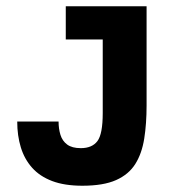

<svg xmlns="http://www.w3.org/2000/svg" viewBox="-20 -583 548 613"><path d="M243 10Q186 10 146.5 -5Q107 -20 82.5 -47.5Q58 -75 46.5 -112.5Q35 -150 35 -195H167Q167 -172 173 -152.5Q179 -133 194.5 -121.5Q210 -110 238 -110Q274 -110 291 -132.5Q308 -155 308 -222V-545H448V-246Q448 -188 440.5 -140.5Q433 -93 412 -59.5Q391 -26 350.5 -8Q310 10 243 10ZM190 -457V-563H448V-457Z"/></svg>

Font: Darker Grotesque Light Black
Style: Regular
Weight: 900
Version: Version 1.000;gftools[0.9.28]